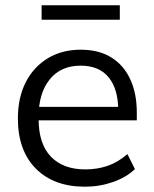

<svg xmlns="http://www.w3.org/2000/svg" viewBox="-20 -700 584 729"><path d="M302.5 8.9Q184.5 8.9 116.2 -59.7Q47.9 -128.4 47.9 -249.9Q47.9 -329.4 77.8 -387.9Q107.8 -446.3 161.7 -478.8Q215.6 -511.3 286.4 -511.3Q355.2 -511.3 402.3 -482.1Q449.5 -453 474.4 -399.4Q499.4 -345.8 499.4 -272.9V-243.1H109.7V-294.2H445.9L428.9 -280.8Q428.9 -361.4 392.8 -406Q356.7 -450.7 286.3 -450.7Q210.6 -450.7 168.6 -398.3Q126.6 -345.8 126.6 -257.2V-248.5Q126.6 -153.7 173.2 -105.3Q219.8 -56.8 303.9 -56.8Q349 -56.8 388.3 -70.2Q427.7 -83.6 463.8 -114.9L492.3 -57.9Q459 -26.2 408.5 -8.7Q357.9 8.9 302.5 8.9ZM138 -625V-679.9H434.9V-625Z"/></svg>

Font: Mulish ExtraLight
Style: Regular
Weight: 200
Designer: Vernon Adams
Foundry: Vernon Adams
Version: Version 3.603